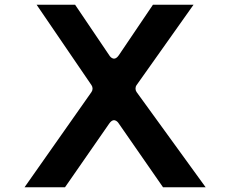

<svg xmlns="http://www.w3.org/2000/svg" viewBox="-20 -820 978 815"><path d="M853 -25 559.8 -429.3C554.3 -436.9 553.2 -449.4 559.6 -458.5L801.6 -800H629.3L484.7 -586C462 -552.4 443.3 -586 443.3 -586L298.7 -800H135.3L368.6 -458.1C374.3 -449.8 374.4 -438.1 368.5 -429.6L84.1 -25H255.9L443.5 -295.3C466 -327.8 484.5 -295.3 484.5 -295.3L672.1 -25Z"/></svg>

Font: Hussar Ekologiczny
Style: Regular
Weight: 400
Foundry: Cannot Into Space Fonts
Version: Version 0.97